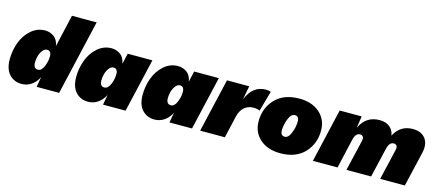

<svg xmlns="http://www.w3.org/2000/svg" viewBox="-51 -1209 3941 1728"><g transform="rotate(15 1919.5 -345.0)"><path d="M174 10Q104 10 59.5 -38.5Q15 -87 15 -178Q15 -259 42.5 -334Q70 -409 127 -459.5Q184 -510 257 -510Q303 -510 339.5 -484Q376 -458 386 -400L455 -700H685L523 0H313L330 -95Q305 -45 264.5 -17.5Q224 10 174 10ZM284 -152Q317 -152 337.5 -200Q358 -248 358 -295Q358 -347 319 -347Q294 -347 275 -320Q256 -293 249 -263Q242 -233 242 -209Q242 -152 284 -152Z M793 10Q723 10 678.5 -38.5Q634 -87 634 -178Q634 -259 661.5 -334Q689 -409 746 -459.5Q803 -510 876 -510Q922 -510 958.5 -484Q995 -458 1005 -400L1028 -500H1258L1142 0H932L949 -95Q924 -45 883.5 -17.5Q843 10 793 10ZM903 -152Q936 -152 956.5 -200Q977 -248 977 -295Q977 -347 938 -347Q913 -347 894 -320Q875 -293 868 -263Q861 -233 861 -209Q861 -152 903 -152Z M1412 10Q1342 10 1297.5 -38.5Q1253 -87 1253 -178Q1253 -259 1280.5 -334Q1308 -409 1365 -459.5Q1422 -510 1495 -510Q1541 -510 1577.5 -484Q1614 -458 1624 -400L1647 -500H1877L1761 0H1551L1568 -95Q1543 -45 1502.5 -17.5Q1462 10 1412 10ZM1522 -152Q1555 -152 1575.5 -200Q1596 -248 1596 -295Q1596 -347 1557 -347Q1532 -347 1513 -320Q1494 -293 1487 -263Q1480 -233 1480 -209Q1480 -152 1522 -152Z M2314 -510Q2344 -510 2360 -501L2307 -313Q2283 -324 2246 -324Q2200 -324 2164.5 -295Q2129 -266 2114 -204L2067 0H1837L1953 -500H2160L2136 -371Q2191 -510 2314 -510Z M2584 10Q2466 10 2394.5 -53.5Q2323 -117 2323 -218Q2323 -342 2402.5 -426Q2482 -510 2627 -510Q2745 -510 2816.5 -446.5Q2888 -383 2888 -282Q2888 -158 2808.5 -74Q2729 10 2584 10ZM2586 -144Q2620 -144 2642 -200Q2664 -256 2664 -307Q2664 -356 2624 -356Q2590 -356 2568 -300Q2546 -244 2546 -193Q2546 -144 2586 -144Z M3683 -510Q3763 -510 3801 -460Q3839 -410 3820 -326L3744 0H3514L3582 -290Q3587 -313 3578.5 -326.5Q3570 -340 3550 -340Q3509 -340 3494 -274L3430 0H3200L3268 -290Q3273 -313 3264.5 -326.5Q3256 -340 3236 -340Q3195 -340 3180 -274L3117 0H2887L3003 -500H3208L3191 -389Q3247 -510 3374 -510Q3431 -510 3467.5 -481.5Q3504 -453 3511 -402Q3567 -510 3683 -510Z"/></g></svg>

Font: Elaine Sans Black
Style: Italic
Weight: 900
Italic angle: -13°
Designer: Wei Huang
Foundry: Wei Huang
Version: Version 2.001;December 24, 2019;FontCreator 12.0.0.2547 64-b